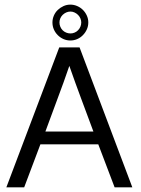

<svg xmlns="http://www.w3.org/2000/svg" viewBox="-20 -806 607 826"><path d="M205.6 -709.5Q205.6 -724.6 211.7 -738.8Q217.8 -752.9 228.5 -763.2Q239.3 -773.4 253.2 -779.8Q267.1 -786.1 282.7 -786.1Q297.9 -786.1 312 -780Q326.2 -773.9 336.7 -763.4Q347.2 -752.9 353.5 -739Q359.9 -725.1 359.9 -709.5Q359.9 -693.4 353.5 -679.4Q347.2 -665.5 336.7 -654.8Q326.2 -644 312.3 -637.9Q298.3 -631.8 282.7 -631.8Q267.1 -631.8 253.2 -637.9Q239.3 -644 228.5 -654.8Q217.8 -665.5 211.7 -679.4Q205.6 -693.4 205.6 -709.5ZM235.8 -709.5Q235.8 -699.7 239.5 -690.9Q243.2 -682.1 249.5 -675.8Q255.9 -669.4 264.6 -665.8Q273.4 -662.1 283.2 -662.1Q292.5 -662.1 301 -665.8Q309.6 -669.4 315.9 -676Q322.3 -682.6 325.9 -691.2Q329.6 -699.7 329.6 -709.5Q329.6 -718.3 325.9 -726.8Q322.3 -735.4 315.7 -741.9Q309.1 -748.5 300.5 -752.4Q292 -756.3 283.2 -756.3Q273.4 -756.3 264.9 -752.4Q256.3 -748.5 249.8 -742.2Q243.2 -735.8 239.5 -727.3Q235.8 -718.8 235.8 -709.5ZM7.3 0 234.9 -602.1H322.3L549.3 0H473.1L402.8 -185.1H153.8L84 0ZM175.3 -240.2H381.8Q355.5 -311.5 329.3 -381.3Q303.2 -451.2 278.3 -522.5Q253.9 -451.2 227.5 -381.3Q201.2 -311.5 175.3 -240.2Z"/></svg>

Font: AKL 022
Style: Regular
Weight: 400
Designer: AKL
Foundry: AKL
Version: Version 2.053;August 19, 2024;FontCreator 13.0.0.2675 64-bit